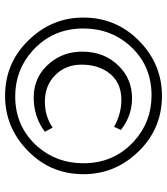

<svg xmlns="http://www.w3.org/2000/svg" viewBox="28 -684 643 738"><g transform="rotate(90 349.0 -315.5)"><path d="M487 -167Q430 -124 355 -124Q274 -124 222 -187Q179 -239 179 -311Q179 -397 236 -453Q286 -502 358 -502Q426 -502 480 -459L468 -433Q418 -461 364 -461Q293 -461 257 -408Q229 -367 229 -308Q229 -247 269 -207Q309 -167 371 -167Q428 -167 471 -197ZM349 -617Q482 -617 572 -517Q650 -431 650 -315Q650 -182 550 -92Q464 -14 349 -14Q216 -14 126 -114Q48 -200 48 -315Q48 -448 148 -539Q234 -617 349 -617ZM351 -53Q468 -53 544 -139Q608 -213 608 -315Q608 -433 523 -510Q449 -577 347 -577Q229 -577 154 -491Q90 -418 90 -315Q90 -197 175 -120Q249 -53 351 -53Z"/></g></svg>

Font: Tajawal Light
Style: Regular
Weight: 300
Designer: Boutros Fonts
Foundry: Created by Boutros International 2017
Version: Version 1.700